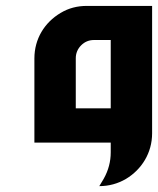

<svg xmlns="http://www.w3.org/2000/svg" viewBox="-20 -488 540 657"><path d="M97.7 0H358.9V33.2C358.9 64.9 351.1 94.7 335 123.5L319.8 148.9C352.5 148.9 382.8 140.6 410.6 124.5C465.3 91.8 500.5 34.7 500.5 -31.7V-467.8H277.3C244.1 -467.8 214.4 -460 187.5 -443.8C132.3 -411.1 97.7 -355 97.7 -288.1ZM239.3 -117.2V-288.6C239.3 -305.7 245.6 -320.8 257.8 -333C270 -345.2 284.7 -351.1 301.8 -351.1H358.9V-117.2Z"/></svg>

Font: Ya Modern Pro
Style: Bold
Weight: 700
Designer: Yahyaalaswadi
Foundry: Yahyaalaswadi
Version: Version 1.000;September 23, 2024;FontCreator 15.0.0.2974 64-